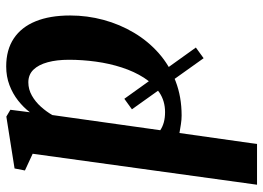

<svg xmlns="http://www.w3.org/2000/svg" viewBox="-135 -461 850 620"><g transform="rotate(-90 290.0 -151.0)"><path d="M446.5 56.5 412 81.5 247 -150 281 -174.5ZM3.5 254 103.5 -470.5 49.5 -495.5 56 -529 223.5 -555.5 245.5 -542.5 237.5 -479.5Q253 -500 275.2 -517.5Q297.5 -535 325.2 -545.5Q353 -556 385.5 -556Q439 -556 475.8 -531.5Q512.5 -507 531.2 -461Q550 -415 550 -349.5Q550 -294.5 535.8 -241.8Q521.5 -189 494.2 -143.2Q467 -97.5 427.8 -63Q388.5 -28.5 338 -9Q287.5 10.5 227 10.5Q213.5 10.5 199 8.2Q184.5 6 170.5 3.5L135 254ZM179.5 -58.5Q190.5 -51 205 -47Q219.5 -43 238 -43Q274 -43 301.5 -61.5Q329 -80 349 -111.2Q369 -142.5 382 -182.5Q395 -222.5 401 -266.5Q407 -310.5 407 -353.5Q407 -392.5 399 -422Q391 -451.5 375 -468Q359 -484.5 334 -484.5Q311.5 -484.5 291.2 -473Q271 -461.5 255 -443.5Q239 -425.5 228.5 -407Z"/></g></svg>

Font: Merriweather 48pt
Style: Bold Italic
Weight: 700
Italic angle: -7.8°
Version: Version 2.101